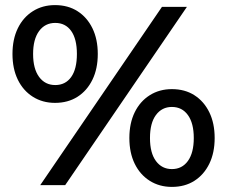

<svg xmlns="http://www.w3.org/2000/svg" viewBox="-20 -727 892 754"><path d="M138 0 616 -700H714L236 0ZM196 -323Q147 -323 109 -347Q71 -371 50 -414Q29 -457 29 -515Q29 -573 50 -616Q71 -659 109 -683Q147 -707 196 -707Q247 -707 284.5 -683Q322 -659 343 -616Q364 -573 364 -515Q364 -457 343 -414Q322 -371 284.5 -347Q247 -323 196 -323ZM197 -393Q237 -393 259.5 -424.5Q282 -456 282 -515Q282 -574 259.5 -605.5Q237 -637 197 -637Q157 -637 133.5 -605Q110 -573 110 -515Q110 -457 133.5 -425Q157 -393 197 -393ZM655 7Q606 7 568 -17Q530 -41 509 -84Q488 -127 488 -185Q488 -243 509 -286Q530 -329 568 -353Q606 -377 655 -377Q706 -377 743.5 -353Q781 -329 802 -286Q823 -243 823 -185Q823 -127 802 -84Q781 -41 743.5 -17Q706 7 655 7ZM655 -63Q695 -63 718 -95Q741 -127 741 -185Q741 -243 718 -275Q695 -307 655 -307Q616 -307 592.5 -275.5Q569 -244 569 -185Q569 -126 592.5 -94.5Q616 -63 655 -63Z"/></svg>

Font: Afrihost Sans Med
Style: Regular
Weight: 500
Designer: Afrihost SP Pty Ltd
Version: Version 1.000